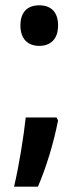

<svg xmlns="http://www.w3.org/2000/svg" viewBox="-20 -570 297 724"><path d="M57 -474C57 -423 85 -397 128 -397C170 -397 199 -422 199 -474C199 -525 172 -550 128 -550C84 -550 57 -525 57 -474ZM199 -116 193 -127H77C69 -53 52 53 33 134H123C154 62 182 -29 199 -116Z"/></svg>

Font: Noto Sans Lao Condensed SemiBold
Style: Regular
Weight: 600
Width: 3
Designer: Monotype Design Team
Foundry: Monotype Imaging Inc.
Version: Version 2.003